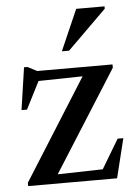

<svg xmlns="http://www.w3.org/2000/svg" viewBox="-51 -730 546 769"><g transform="rotate(-5 222.0 -345.0)"><path d="M31 0V-13.5L300 -440.5L336 -420L72.5 -415L122.5 -442L53 -305.5H31L56 -475.5H69.5L107.5 -456H410V-442.5L139 -14.5L103 -35.5L354 -41.5L319 -15L404.5 -158H427.5L388.5 0ZM212.5 -526 284.5 -690.5H398.5V-681L241.5 -526Z"/></g></svg>

Font: Newsreader 36pt Medium
Style: Regular
Weight: 500
Designer: Hugues Gentile
Foundry: Production Type
Version: Version 1.003